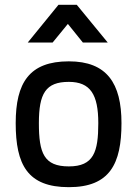

<svg xmlns="http://www.w3.org/2000/svg" viewBox="-20 -764 568 795"><path d="M265 -510C101 -510 45 -421 45 -254C45 -82 94 11 265 11C435 11 483 -86 483 -254C483 -419 423 -510 265 -510ZM265 -75C162 -75 141 -130 141 -254C141 -377 169 -425 265 -425C354 -425 387 -373 387 -254C387 -135 368 -75 265 -75ZM95 -588H198L261 -665L323 -588H426L298 -744H222Z"/></svg>

Font: TitilliumText22L
Style: 600 wt
Weight: 600
Designer: Campivisivi
Foundry: Campivisivi
Version: 1.000